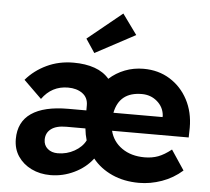

<svg xmlns="http://www.w3.org/2000/svg" viewBox="-55 -856 1012 926"><g transform="rotate(5 451.0 -393.5)"><path d="M222 10Q171 10 130 -10Q89 -30 65 -65.5Q41 -101 41 -149Q41 -232 102 -274Q163 -316 281 -316H368V-341Q368 -378 340.5 -398Q313 -418 271 -418Q192 -418 145 -352L58 -437Q98 -484 157 -512Q216 -540 287 -540Q345 -540 389 -524.5Q433 -509 460 -477Q493 -507 535.5 -523.5Q578 -540 626 -540Q698 -540 753.5 -505.5Q809 -471 840.5 -411.5Q872 -352 872 -276L871 -229H500Q513 -177 557.5 -146Q602 -115 667 -115Q703 -115 732.5 -126Q762 -137 796 -164L860 -68Q816 -29 761 -9.5Q706 10 651 10Q578 10 520.5 -16Q463 -42 426 -88Q392 -43 337 -16.5Q282 10 222 10ZM628 -418Q519 -418 499 -316H737V-325Q733 -365 702 -391.5Q671 -418 628 -418ZM248 -98Q292 -98 329 -119Q366 -140 382 -172Q374 -199 371 -229H278Q230 -229 205 -210Q180 -191 180 -158Q180 -131 199 -114.5Q218 -98 248 -98ZM382 -595 338 -661 505 -797 576 -699Z"/></g></svg>

Font: Readex Pro SemiBold
Style: Regular
Weight: 600
Designer: Bonnie Shaver-Troup, Thomas Jockin
Foundry: Lexend
Version: Version 1.204; ttfautohint (v1.8.4.7-5d5b)